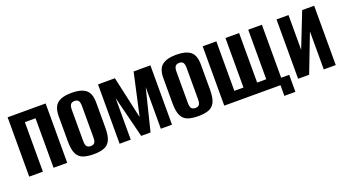

<svg xmlns="http://www.w3.org/2000/svg" viewBox="-48 -960 2718 1505"><g transform="rotate(-20 1311.0 -207.5)"><path d="M33 0V-495H350V0H236V-413H147V0Z M569 8Q519 8 483.5 -4Q448 -16 430 -51.5Q412 -87 412 -156V-366Q412 -443 451 -473.5Q490 -504 569 -504Q648 -504 686.5 -473.5Q725 -443 725 -366V-156Q725 -87 707.5 -52Q690 -17 655 -4.5Q620 8 569 8ZM569 -60Q591 -60 601 -72.5Q611 -85 611 -118V-378Q611 -409 601.5 -422.5Q592 -436 569 -436Q547 -436 536.5 -423Q526 -410 526 -378V-118Q526 -85 536.5 -72.5Q547 -60 569 -60Z M787 0V-495H928L1006 -143L1084 -495H1224V0H1131V-347L1045 0H967L880 -347V0Z M1442 8Q1392 8 1356.5 -4Q1321 -16 1303 -51.5Q1285 -87 1285 -156V-366Q1285 -443 1324 -473.5Q1363 -504 1442 -504Q1521 -504 1559.5 -473.5Q1598 -443 1598 -366V-156Q1598 -87 1580.5 -52Q1563 -17 1528 -4.5Q1493 8 1442 8ZM1442 -60Q1464 -60 1474 -72.5Q1484 -85 1484 -118V-378Q1484 -409 1474.5 -422.5Q1465 -436 1442 -436Q1420 -436 1409.5 -423Q1399 -410 1399 -378V-118Q1399 -85 1409.5 -72.5Q1420 -60 1442 -60Z M2129 89V0H1660V-495H1774V-82H1850V-495H1964V-82H2040V-495H2154V-53H2221V89Z M2276 0V-495H2376V-205L2490 -495H2590V0H2490V-317Q2459 -237 2429 -158.5Q2399 -80 2368 0Z"/></g></svg>

Font: Alumni Sans
Style: Bold
Weight: 700
Designer: Robert E. Leuschke
Foundry: Robert E. Leuschke
Version: Version 1.018